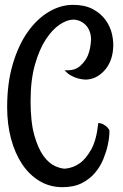

<svg xmlns="http://www.w3.org/2000/svg" viewBox="-20 -694 512 800"><path d="M240.2 85.9Q187.5 85.9 144.5 60.1Q101.6 34.2 71.8 -10.7Q42 -55.7 25.9 -116.2Q9.8 -176.8 9.8 -247.1Q9.8 -347.7 33.2 -426.8Q56.6 -505.9 95.2 -560.5Q133.8 -615.2 183.1 -644.5Q232.4 -673.8 284.2 -673.8Q333 -673.8 366.2 -656.2Q399.4 -638.7 419.4 -611.3Q439.5 -584 446.8 -551.3Q454.1 -518.6 451.2 -489.3Q446.3 -432.6 412.6 -397.5Q378.9 -362.3 335 -362.3Q320.3 -363.3 304.7 -367.2Q291 -371.1 276.4 -378.9Q261.7 -386.7 249 -401.4Q290 -398.4 312.5 -418Q335 -437.5 345.7 -461.9Q357.4 -490.2 359.4 -528.3Q359.4 -549.8 352.5 -565.9Q345.7 -582 334.5 -592.3Q323.2 -602.5 310.5 -607.4Q297.9 -612.3 286.1 -612.3Q259.8 -612.3 229 -591.8Q198.2 -571.3 170.9 -529.8Q143.6 -488.3 125.5 -424.3Q107.4 -360.4 107.4 -272.5Q107.4 -185.5 123 -130.4Q138.7 -75.2 161.1 -44.4Q183.6 -13.7 208.5 -2.4Q233.4 8.8 251 8.8Q285.2 5.9 313.5 -14.6Q337.9 -32.2 359.9 -70.8Q381.8 -109.4 389.6 -181.6Q402.3 -180.7 410.6 -175.8Q418.9 -170.9 424.8 -166Q430.7 -160.2 435.5 -152.3Q436.5 -151.4 435.5 -132.8Q434.6 -114.3 428.7 -87.9Q422.9 -61.5 410.6 -31.2Q398.4 -1 376.5 25.4Q354.5 51.8 321.3 68.8Q288.1 85.9 240.2 85.9Z"/></svg>

Font: Rancho
Style: Regular
Weight: 400
Designer: Font Diner, Inc
Foundry: Font Diner, Inc
Version: Version 1.000